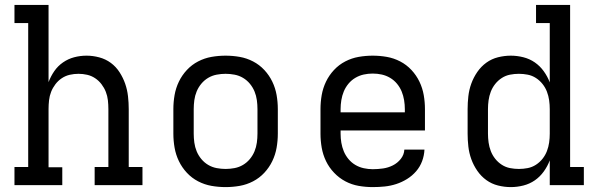

<svg xmlns="http://www.w3.org/2000/svg" viewBox="-20 -755 2440 783"><path d="M234 0H39V-74H95V-661H39V-735H178V-420Q187 -444 201.5 -465Q216 -486 237 -500.5Q258 -515 282.5 -521.5Q307 -528 333 -528Q359 -528 385 -521Q411 -514 432 -498.5Q453 -483 467.5 -460.5Q482 -438 490.5 -413.5Q499 -389 502 -362.5Q505 -336 505 -310V-74H561V0H366V-74H422V-310Q422 -328 420 -346Q418 -364 411.5 -380.5Q405 -397 394 -411.5Q383 -426 368 -436Q353 -446 335.5 -450Q318 -454 300 -454Q282 -454 264.5 -450Q247 -446 232 -436Q217 -426 206 -411.5Q195 -397 188.5 -380.5Q182 -364 180 -346Q178 -328 178 -310V-73H234Z M900 8Q871 8 842.5 3Q814 -2 788 -15.5Q762 -29 742 -50.5Q722 -72 709.5 -98Q697 -124 692 -152.5Q687 -181 687 -210V-310Q687 -339 692 -367.5Q697 -396 709.5 -422Q722 -448 742 -469.5Q762 -491 788 -504.5Q814 -518 842.5 -523Q871 -528 900 -528Q929 -528 957.5 -523Q986 -518 1012 -504.5Q1038 -491 1058 -469.5Q1078 -448 1090.5 -422Q1103 -396 1108 -367.5Q1113 -339 1113 -310V-210Q1113 -181 1108 -152.5Q1103 -124 1090.5 -98Q1078 -72 1058 -50.5Q1038 -29 1012 -15.5Q986 -2 957.5 3Q929 8 900 8ZM900 -66Q918 -66 936.5 -69.5Q955 -73 971 -82.5Q987 -92 999 -106.5Q1011 -121 1018 -138Q1025 -155 1027.5 -173.5Q1030 -192 1030 -210V-310Q1030 -328 1027.5 -346.5Q1025 -365 1018 -382Q1011 -399 999 -413.5Q987 -428 971 -437.5Q955 -447 936.5 -450.5Q918 -454 900 -454Q882 -454 863.5 -450.5Q845 -447 829 -437.5Q813 -428 801 -413.5Q789 -399 782 -382Q775 -365 772.5 -346.5Q770 -328 770 -310V-210Q770 -192 772.5 -173.5Q775 -155 782 -138Q789 -121 801 -106.5Q813 -92 829 -82.5Q845 -73 863.5 -69.5Q882 -66 900 -66Z M1500 8Q1471 8 1442.5 3Q1414 -2 1388.5 -15.5Q1363 -29 1342.5 -50.5Q1322 -72 1309.5 -98Q1297 -124 1292 -152.5Q1287 -181 1287 -210V-310Q1287 -339 1292 -367.5Q1297 -396 1309.5 -422Q1322 -448 1342 -469.5Q1362 -491 1388 -504.5Q1414 -518 1442.5 -523Q1471 -528 1500 -528Q1529 -528 1557.5 -523Q1586 -518 1612 -504.5Q1638 -491 1658 -469.5Q1678 -448 1690.5 -422Q1703 -396 1708 -367.5Q1713 -339 1713 -310V-223H1369V-210Q1369 -191 1372 -173Q1375 -155 1382 -138Q1389 -121 1401 -106.5Q1413 -92 1429 -82.5Q1445 -73 1463.5 -69Q1482 -65 1500 -65Q1521 -65 1542 -68Q1563 -71 1582 -80.5Q1601 -90 1614.5 -107Q1628 -124 1629 -145H1711Q1710 -121 1701.5 -98Q1693 -75 1677 -56.5Q1661 -38 1640 -25Q1619 -12 1596 -4.5Q1573 3 1549 5.5Q1525 8 1500 8ZM1631 -297V-310Q1631 -328 1628 -346.5Q1625 -365 1618 -382Q1611 -399 1599 -413.5Q1587 -428 1571 -437.5Q1555 -447 1537 -451Q1519 -455 1500 -455Q1481 -455 1463 -451Q1445 -447 1429 -437.5Q1413 -428 1401 -413.5Q1389 -399 1382 -382Q1375 -365 1372 -346.5Q1369 -328 1369 -310V-297Z M2063 8Q2037 8 2011 1.5Q1985 -5 1963.5 -20.5Q1942 -36 1926.5 -58.5Q1911 -81 1902 -106Q1893 -131 1890 -157.5Q1887 -184 1887 -210V-310Q1887 -336 1890 -362.5Q1893 -389 1902 -414Q1911 -439 1926.5 -461.5Q1942 -484 1963.5 -499.5Q1985 -515 2011 -521.5Q2037 -528 2063 -528Q2089 -528 2114.5 -521.5Q2140 -515 2161 -500.5Q2182 -486 2197.5 -464.5Q2213 -443 2222 -419V-661H2166V-735H2305V-74H2361V0H2222V-101Q2213 -77 2197.5 -55.5Q2182 -34 2161 -19.5Q2140 -5 2114.5 1.5Q2089 8 2063 8ZM2096 -66Q2114 -66 2132 -69.5Q2150 -73 2165.5 -83Q2181 -93 2192.5 -107.5Q2204 -122 2210.5 -139Q2217 -156 2219.5 -174Q2222 -192 2222 -210V-310Q2222 -328 2219.5 -346Q2217 -364 2210.5 -381Q2204 -398 2192.5 -412.5Q2181 -427 2165.5 -437Q2150 -447 2132 -450.5Q2114 -454 2096 -454Q2078 -454 2060 -450.5Q2042 -447 2026.5 -437Q2011 -427 1999.5 -412.5Q1988 -398 1981.5 -381Q1975 -364 1972.5 -346Q1970 -328 1970 -310V-210Q1970 -192 1972.5 -174Q1975 -156 1981.5 -139Q1988 -122 1999.5 -107.5Q2011 -93 2026.5 -83Q2042 -73 2060 -69.5Q2078 -66 2096 -66Z"/></svg>

Font: Iosevka Etoile
Style: Regular
Weight: 400
Designer: Belleve Invis
Foundry: Belleve Invis
Version: Version 33.2.4